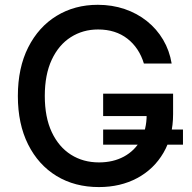

<svg xmlns="http://www.w3.org/2000/svg" viewBox="-20 -757 786 787"><path d="M385.3 9.8Q286.6 9.8 211.9 -35.6Q137.2 -81.1 95.2 -165Q53.2 -249 53.2 -363.3Q53.2 -479 95.7 -563Q138.2 -647 212.2 -692.1Q286.1 -737.3 380.9 -737.3Q439.5 -737.3 490.7 -720Q542 -702.6 582.3 -670.4Q622.6 -638.2 648.7 -594Q674.8 -549.8 683.6 -496.6H569.8Q560.1 -528.8 543 -554.4Q525.9 -580.1 502 -598.6Q478 -617.2 448 -626.7Q418 -636.2 381.8 -636.2Q319.8 -636.2 270.3 -604.7Q220.7 -573.2 192.1 -512.2Q163.6 -451.2 163.6 -363.8Q163.6 -276.4 192.1 -215.6Q220.7 -154.8 270.8 -123Q320.8 -91.3 385.7 -91.3Q443.8 -91.3 488 -115.2Q532.2 -139.2 556.6 -182.9Q581.1 -226.6 581.1 -286.1L610.4 -281.2H402.8V-373H689.5V-289.6Q689.5 -198.2 650.1 -130.9Q610.8 -63.5 542.2 -26.9Q473.6 9.8 385.3 9.8ZM402.8 -164.1V-226.1H730V-164.1Z"/></svg>

Font: Inter 16pt Medium
Style: Regular
Weight: 500
Version: Version 4.001;git-66647c0bb